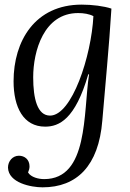

<svg xmlns="http://www.w3.org/2000/svg" viewBox="-20 -531 558 822"><path d="M361.3 -212.9C335.9 -46.9 359.4 235.8 168.9 235.8C145 235.8 112.8 228 100.1 207.5C104 198.7 106.4 189.9 106.4 181.6C106.4 151.4 85 135.7 61 135.7C34.2 135.7 14.2 158.7 14.2 186.5C16.1 252.4 113.8 271 162.1 271C309.1 271 402.3 179.2 418 -14.2C430.2 -162.1 447.3 -333 457 -494.1C425.3 -504.9 374.5 -511.2 329.6 -511.2C129.4 -511.2 38.1 -355 38.1 -183.1C38.1 -71.8 80.1 11.2 173.3 11.2C232.9 11.2 302.2 -20 357.9 -212.9ZM314.5 -475.1C338.4 -475.1 362.3 -471.2 379.9 -461.9C371.1 -291 288.1 -36.1 194.3 -36.1C140.1 -36.1 122.1 -107.9 122.1 -200.2C122.1 -312 167.5 -475.1 314.5 -475.1Z"/></svg>

Font: Lora Italic
Style: Regular
Weight: 400
Italic angle: -3°
Designer: Olga Karpushina, Alexei Vanyashin
Foundry: Cyreal
Version: Version 1.011;PS 001.011;hotconv 1.0.70;makeotf.lib2.5.58329